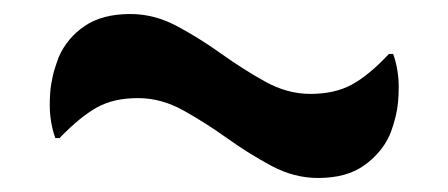

<svg xmlns="http://www.w3.org/2000/svg" viewBox="-20 -437 640 274"><path d="M423 -303Q458 -303 482.5 -316.5Q507 -330 535 -360H541Q543 -355 544.5 -349Q546 -343 547 -337Q548 -331 548.5 -325Q549 -319 549 -313Q549 -289 545 -272.5Q541 -256 536 -244Q524 -218 499 -200.5Q474 -183 434 -183Q400 -183 368 -200Q336 -217 304.5 -239.5Q273 -262 241.5 -279.5Q210 -297 177 -297Q142 -297 118 -283.5Q94 -270 65 -240H59Q57 -245 55.5 -251Q54 -257 53 -263Q52 -269 51.5 -275Q51 -281 51 -287Q51 -304 53 -316.5Q55 -329 58 -338.5Q61 -348 64 -356Q76 -383 101 -400Q126 -417 166 -417Q200 -417 232 -400Q264 -383 295.5 -360.5Q327 -338 358.5 -320.5Q390 -303 423 -303Z"/></svg>

Font: Recursive Casual Medium
Style: Regular
Weight: 500
Version: Version 1.047